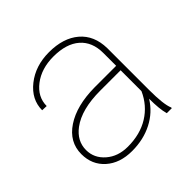

<svg xmlns="http://www.w3.org/2000/svg" viewBox="-145 -673 817 817"><g transform="rotate(-45 264.0 -264.0)"><path d="M425.3 0Q415.5 -33.7 415.5 -96.7Q384.3 -45.9 330.1 -18.1Q275.9 9.8 207.5 9.8Q134.3 9.8 89.6 -30Q44.9 -69.8 44.9 -133.8Q44.9 -206.5 110.6 -250.2Q176.3 -293.9 285.2 -294.9H415.5V-372.1Q415.5 -438.5 373.8 -475.1Q332 -511.7 254.4 -511.7Q182.1 -511.7 133.8 -474.6Q85.4 -437.5 85.4 -382.8L59.1 -383.8Q59.1 -448.2 115.7 -493.2Q172.4 -538.1 254.4 -538.1Q339.8 -538.1 390.1 -495.4Q440.4 -452.6 441.9 -375V-122.6Q441.9 -35.6 455.6 -4.4V0ZM207.5 -16.1Q281.7 -16.1 335.2 -49.3Q388.7 -82.5 415.5 -142.6V-268.1H293.5Q180.2 -268.1 120.1 -223.1Q71.3 -186.5 71.3 -131.8Q71.3 -83.5 109.9 -49.8Q148.4 -16.1 207.5 -16.1Z"/></g></svg>

Font: Roboto Thin
Style: Regular
Weight: 250
Designer: Google
Version: Version 2.134; 2016